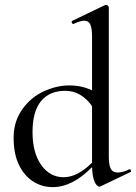

<svg xmlns="http://www.w3.org/2000/svg" viewBox="-20 -745 552 778"><path d="M353 -85.9V-314.9Q309.1 -377 244.6 -377Q180.2 -377 146 -335Q111.8 -293 111.8 -209.5Q111.8 -126 147 -76.4Q182.1 -26.9 238 -26.9Q293.9 -26.9 353 -85.9ZM353 -67.9Q273.9 13.2 193.8 13.2Q148.9 13.2 113 -10.5Q77.1 -34.2 56.2 -78.1Q35.2 -122.1 35.2 -187.3Q35.2 -252.4 70.1 -301.8Q105 -351.1 157.5 -375Q210 -398.9 260.5 -398.9Q311 -398.9 353 -378.9V-595.2Q353 -630.4 345.9 -645.8Q338.9 -661.1 321.8 -661.1Q304.7 -661.1 277.8 -647.9H276.9Q272.9 -647.9 271 -653.1Q269 -658.2 272 -660.2L404.8 -724.1L410.2 -725.1Q414.1 -725.1 417.5 -721.4Q420.9 -717.8 420.9 -714.8V-110.8Q420.9 -75.7 429 -60.8Q437 -45.9 457.5 -45.9Q478 -45.9 503.9 -59.1H505.9Q508.8 -59.1 510.5 -54Q512.2 -48.8 508.8 -47.9L390.1 8.8Q386.2 10.7 383.8 11.2Q371.6 11.2 362.8 -9.8Q354 -30.8 353 -67.9Z"/></svg>

Font: Cormorant-Medium
Style: Regular
Weight: 500
Designer: Christian Thalmann (Catharsis Fonts)
Version: Version 3.000